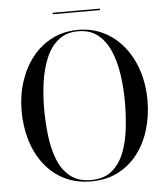

<svg xmlns="http://www.w3.org/2000/svg" viewBox="-58 -910 848 972"><g transform="rotate(-5 366.0 -424.0)"><path d="M366 10Q290 10 230.5 -19.8Q171 -49.5 129.8 -102.5Q88.5 -155.5 67.2 -225.2Q46 -295 46 -375Q46 -455 68.8 -524.8Q91.5 -594.5 133.5 -647.5Q175.5 -700.5 234.5 -730.2Q293.5 -760 366 -760Q438.5 -760 497.2 -730.2Q556 -700.5 598.2 -647.5Q640.5 -594.5 663 -524.8Q685.5 -455 685.5 -375Q685.5 -295 664.2 -225.2Q643 -155.5 602 -102.5Q561 -49.5 501.5 -19.8Q442 10 366 10ZM366 3Q431.5 3 471.8 -30Q512 -63 533.8 -117.8Q555.5 -172.5 563.2 -239.8Q571 -307 571 -375Q571 -443.5 561.8 -510.5Q552.5 -577.5 530 -632.2Q507.5 -687 467.5 -720Q427.5 -753 366 -753Q304.5 -753 264.5 -720Q224.5 -687 201.8 -632.2Q179 -577.5 169.8 -510.5Q160.5 -443.5 160.5 -375Q160.5 -307 168.5 -239.8Q176.5 -172.5 198 -117.8Q219.5 -63 260.2 -30Q301 3 366 3ZM246 -850V-857.5H486V-850Z"/></g></svg>

Font: Bodoni Moda 28pt
Style: Regular
Weight: 400
Designer: Owen Earl
Foundry: indestructible type
Version: Version 2.005